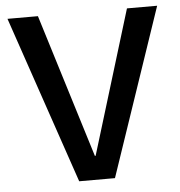

<svg xmlns="http://www.w3.org/2000/svg" viewBox="-49 -707 705 754"><g transform="rotate(-5 303.0 -330.0)"><path d="M233 0 8 -660H128L303 -94H306L479 -660H598L374 0Z"/></g></svg>

Font: Bricolage Grotesque 96pt Medium
Style: Regular
Weight: 500
Designer: Mathieu Triay
Foundry: Atelier Triay
Version: Version 1.001; ttfautohint (v1.8.4.7-5d5b);gftools[0.9.33.de